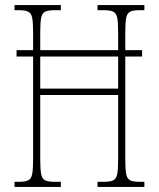

<svg xmlns="http://www.w3.org/2000/svg" viewBox="-20 -734 623 754"><path d="M37 0V-20H54Q79 -20 91 -26Q103 -32 106.5 -51Q110 -70 110 -108V-512H45V-537H110V-606Q110 -645 106.5 -663.5Q103 -682 91 -688Q79 -694 54 -694H37V-714H219V-694H194Q169 -694 157 -688Q145 -682 141.5 -663.5Q138 -645 138 -606V-537H444V-606Q444 -645 440.5 -663.5Q437 -682 425 -688Q413 -694 388 -694H363V-714H547V-694H528Q503 -694 491 -688Q479 -682 475.5 -663.5Q472 -645 472 -606V-537H538V-512H472V-108Q472 -70 475.5 -51Q479 -32 491 -26Q503 -20 528 -20H547V0H363V-20H388Q413 -20 425 -26Q437 -32 440.5 -51Q444 -70 444 -108V-361H138V-108Q138 -70 141.5 -51Q145 -32 157 -26Q169 -20 194 -20H219V0ZM138 -386H444V-512H138Z"/></svg>

Font: Noto Serif Tamil ExtraCondensed Thin
Style: Italic
Weight: 100
Width: 2
Italic angle: -12°
Designer: Indian Type Foundry, Tom Grace, and the Monotype Design Team
Foundry: Monotype Imaging Inc.
Version: Version 2.003; ttfautohint (v1.8.4.7-5d5b)